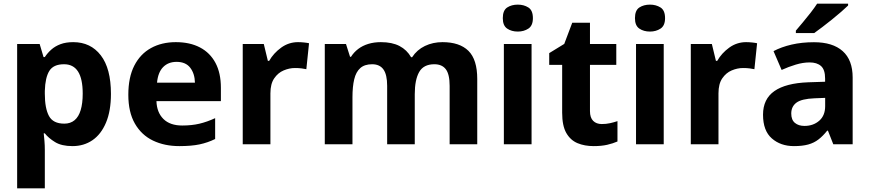

<svg xmlns="http://www.w3.org/2000/svg" viewBox="-20 -786 4736 1046"><path d="M379 -556.4Q473.8 -556.4 529.1 -484.6Q584.4 -412.9 584.4 -274.5Q584.4 -181.7 557.5 -117.9Q530.6 -54.2 483.6 -22.1Q436.5 10 375 10Q315.4 10 279.8 -12Q244.2 -33.9 224.2 -59.5H218.2Q220.2 -41.2 222.2 -17.7Q224.2 5.9 224.2 31V240H73.4V-546.4H196L217.2 -475.2H224.2Q239 -497.6 259.7 -516Q280.4 -534.4 309.7 -545.4Q339.1 -556.4 379 -556.4ZM328.9 -436Q271.3 -436 248.8 -399.8Q226.2 -363.5 224.2 -290.9V-275.1Q224.2 -196.2 246.7 -154.3Q269.1 -112.4 330.3 -112.4Q364 -112.4 386.4 -131.2Q408.7 -149.9 419.6 -186.4Q430.6 -222.8 430.6 -276.1Q430.6 -356.5 405.1 -396.3Q379.7 -436 328.9 -436Z M938 -556.4Q1014.4 -556.4 1069.3 -527.6Q1124.3 -498.8 1153.9 -443.4Q1183.4 -388 1183.4 -307.7V-235.1H832.3Q834.3 -173.4 870.3 -137.8Q906.2 -102.2 972.8 -102.2Q1024.4 -102.2 1066 -112Q1107.7 -121.8 1152.1 -142.3V-28.7Q1111.7 -8.8 1067.1 0.6Q1022.6 10 957.2 10Q876.3 10 813.6 -20.1Q750.8 -50.2 714.9 -112.6Q679.1 -175 679.1 -269.5Q679.1 -364.8 711.6 -428.4Q744.2 -492 802.6 -524.2Q860.9 -556.4 938 -556.4ZM941.9 -449Q896.6 -449 868.6 -420.4Q840.7 -391.8 835.5 -335.6H1042Q1041 -384.7 1016.4 -416.9Q991.8 -449 941.9 -449Z M1603.7 -556.4Q1619.3 -556.4 1636.5 -554.6Q1653.7 -552.8 1663.6 -550.4L1648.9 -409Q1637.8 -411.4 1622.9 -413.4Q1608 -415.4 1586.7 -415.4Q1556 -415.4 1525.2 -402.3Q1494.4 -389.3 1473.8 -359.1Q1453.2 -329 1453.2 -277.5V0H1302.4V-546.4H1417.1L1439.3 -454.5H1446.4Q1470.5 -496.6 1511.8 -526.5Q1553.1 -556.4 1603.7 -556.4Z M2390.5 -556.4Q2483.9 -556.4 2532 -509Q2580 -461.5 2580 -355.7V0H2429.6V-318.2Q2429.6 -381.2 2408.9 -408.6Q2388.2 -436 2346.2 -436Q2287.7 -436 2263.7 -393.8Q2239.6 -351.5 2239.6 -272.8V0H2089.2V-318.2Q2089.2 -379.3 2068.9 -407.7Q2048.6 -436 2007.3 -436Q1966.1 -436 1942.7 -415Q1919.3 -394.1 1909.8 -354.1Q1900.2 -314.2 1900.2 -256V0H1749.4V-546.4H1864.9L1887.1 -476.4H1892.1Q1907.9 -501.4 1931.5 -519.3Q1955 -537.2 1986.3 -546.8Q2017.5 -556.4 2055 -556.4Q2116.4 -556.4 2156.6 -535.3Q2196.9 -514.2 2219.6 -474.3H2225.2Q2251.6 -514.8 2295 -535.6Q2338.5 -556.4 2390.5 -556.4Z M2875.9 -546.4V0H2725V-546.4ZM2801.1 -760.8Q2833.9 -760.8 2858.6 -745.2Q2883.2 -729.5 2883.2 -687.1Q2883.2 -646.3 2858.6 -630.2Q2833.9 -614 2801.1 -614Q2766.9 -614 2743.1 -630.2Q2719.2 -646.3 2719.2 -687.1Q2719.2 -729.5 2743.1 -745.2Q2766.9 -760.8 2801.1 -760.8Z M3258.5 -110.2Q3282.2 -110.2 3303.5 -114.9Q3324.8 -119.6 3343.9 -126.1V-15.2Q3319.5 -4.5 3288 2.8Q3256.6 10 3214.3 10Q3164.9 10 3126.4 -6Q3087.8 -22.1 3065.2 -61.4Q3042.6 -100.8 3042.6 -171.9V-432.6H2972.1V-496.6L3054 -546.8L3097.5 -662.1H3194.1V-546.4H3337.5V-432.6H3194.1V-180.6Q3194.1 -145 3211.5 -127.6Q3228.9 -110.2 3258.5 -110.2Z M3595.9 -546.4V0H3445V-546.4ZM3521.1 -760.8Q3553.9 -760.8 3578.6 -745.2Q3603.2 -729.5 3603.2 -687.1Q3603.2 -646.3 3578.6 -630.2Q3553.9 -614 3521.1 -614Q3486.9 -614 3463.1 -630.2Q3439.2 -646.3 3439.2 -687.1Q3439.2 -729.5 3463.1 -745.2Q3486.9 -760.8 3521.1 -760.8Z M4044.7 -556.4Q4060.3 -556.4 4077.5 -554.6Q4094.7 -552.8 4104.6 -550.4L4089.9 -409Q4078.8 -411.4 4063.9 -413.4Q4049 -415.4 4027.7 -415.4Q3997 -415.4 3966.2 -402.3Q3935.4 -389.3 3914.8 -359.1Q3894.2 -329 3894.2 -277.5V0H3743.4V-546.4H3858.1L3880.3 -454.5H3887.4Q3911.5 -496.6 3952.8 -526.5Q3994.1 -556.4 4044.7 -556.4Z M4414.3 -556Q4516.6 -556 4570.9 -507.5Q4625.2 -459 4625.2 -363.8V0H4519.7L4490.5 -74.2H4486.5Q4463.5 -45.2 4439 -26.3Q4414.5 -7.4 4382.7 1.3Q4350.9 10 4305.3 10Q4232.9 10 4184.9 -31.9Q4136.9 -73.7 4136.9 -161.2Q4136.9 -246.7 4199 -289.9Q4261.1 -333.1 4383.5 -337.7L4475.1 -340.7V-358.1Q4475.1 -406.7 4452.8 -426.3Q4430.6 -445.9 4391 -445.9Q4354.5 -445.9 4315.3 -434Q4276 -422.2 4238.2 -404.9L4194.1 -507.5Q4237 -530.2 4292.6 -543.1Q4348.3 -556 4414.3 -556ZM4417.7 -250.5Q4347 -247.7 4318.9 -226.7Q4290.7 -205.7 4290.7 -167.5Q4290.7 -132.9 4310.6 -116.5Q4330.5 -100 4362.5 -100Q4410.4 -100 4442.9 -128.1Q4475.4 -156.1 4475.4 -207.9V-252.8ZM4600.4 -756Q4585.9 -742 4562.8 -721.7Q4539.7 -701.4 4512.8 -679.9Q4485.9 -658.4 4460.5 -638.9Q4435.2 -619.4 4415.9 -606H4315.8V-619.2Q4332.1 -638.2 4353.5 -663.9Q4375 -689.6 4396.3 -716.8Q4417.5 -744 4431.6 -766H4600.4Z"/></svg>

Font: Noto Sans Meetei Mayek
Style: Regular
Weight: 400
Designer: Monotype Design Team and Neelakash Kshetrimayum
Foundry: Monotype Imaging Inc.
Version: Version 2.002